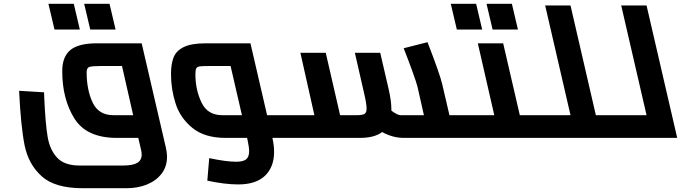

<svg xmlns="http://www.w3.org/2000/svg" viewBox="-20 -729 3612 1015"><path d="M863 99Q863 152 834 189.5Q805 227 756.5 246.5Q708 266 649 266H417Q270 266 200 202.5Q130 139 110 39Q90 -61 81 -249L213 -241L214 -211Q220 -77 231.5 -7.5Q243 62 281.5 104Q320 146 400 146H632Q682 146 705.5 132Q729 118 729 88Q729 78 726 64L711 0H598Q437 0 373 -103Q309 -206 309 -353Q309 -429 352 -464.5Q395 -500 492 -500H729L857 52Q863 78 863 99ZM684 -120 625 -380H510Q466 -380 452 -375Q438 -370 438 -347Q438 -255 469.5 -187.5Q501 -120 580 -120ZM236 -709H370L402 -573H268ZM425 -709H559L591 -573H457Z M1551 -21Q1551 0 1539 0H1420Q1429 39 1429 74Q1429 154 1381 200Q1333 246 1239 246Q1169 246 1076 226L1086 107Q1176 126 1228 126Q1265 126 1281 113.5Q1297 101 1297 70Q1297 50 1289 12L1286 0H1173Q1062 0 997.5 -52.5Q933 -105 908.5 -181Q884 -257 884 -337Q884 -392 898 -426.5Q912 -461 952 -480.5Q992 -500 1067 -500H1304L1392 -120H1511Q1523 -120 1532 -100Q1541 -80 1546 -55.5Q1551 -31 1551 -21ZM1259 -120 1199 -380H1085Q1049 -380 1035.5 -378Q1022 -376 1017.5 -367.5Q1013 -359 1013 -336Q1013 -255 1045 -187.5Q1077 -120 1155 -120Z M2515 -21Q2515 0 2503 0H2116Q2056 0 2000 -31Q1960 0 1882 0H1539Q1527 0 1518 -20Q1509 -40 1504 -64.5Q1499 -89 1499 -99Q1499 -120 1511 -120H1642L1568 -450H1702L1778 -120H1864Q1895 -120 1906.5 -126.5Q1918 -133 1918 -156Q1918 -181 1903 -244L1856 -450H1990L2035 -256Q2049 -194 2049 -151V-144Q2081 -120 2098 -120H2221L2187 -271Q2182 -291 2161 -349.5Q2140 -408 2114 -474L2240 -506Q2306 -336 2318 -283L2356 -120H2475Q2487 -120 2496 -100Q2505 -80 2510 -55.5Q2515 -31 2515 -21Z M2887 -21Q2887 0 2875 0H2503Q2491 0 2482 -20Q2473 -40 2468 -64.5Q2463 -89 2463 -99Q2463 -120 2475 -120H2593L2506 -500H2640L2728 -120H2847Q2859 -120 2868 -100Q2877 -80 2882 -55.5Q2887 -31 2887 -21ZM2363 -709H2497L2529 -573H2395ZM2552 -709H2686L2718 -573H2584Z M3289 -21Q3289 0 3277 0H2875Q2863 0 2854 -20Q2845 -40 2840 -64.5Q2835 -89 2835 -99Q2835 -120 2847 -120H2996L2862 -700H2996L3130 -120H3249Q3261 -120 3270 -100Q3279 -80 3284 -55.5Q3289 -31 3289 -21Z M3560 0H3277Q3265 0 3256 -20Q3247 -40 3242 -64.5Q3237 -89 3237 -99Q3237 -120 3249 -120H3398L3264 -700H3398Z"/></svg>

Font: Cairo
Style: Bold Italic
Weight: 700
Italic angle: -13°
Designer: Mohamed Gaber, Accademia di Belle Arti di Urbino and others
Foundry: Kief Type Foundry, Accademia di Belle Arti di Urbino and others
Version: Version 3.011